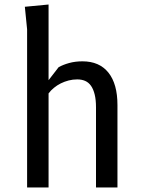

<svg xmlns="http://www.w3.org/2000/svg" viewBox="-20 -830 640 850"><path d="M195 0H100V-700L90 -800L195 -810V-475L239.5 -532.5Q259 -543.5 286 -551Q313 -558.5 345 -558.5Q420 -558.5 460 -508.5Q500 -458.5 500 -365V0H405V-354.5Q405 -388 399.2 -411.5Q393.5 -435 383 -450Q372.5 -465 357 -471.8Q341.5 -478.5 322 -478.5Q302.5 -478.5 284 -473.8Q265.5 -469 249 -460.8Q232.5 -452.5 218.8 -441.2Q205 -430 195 -416.5Z"/></svg>

Font: B612
Style: Regular
Weight: 400
Designer: Nicolas Chauveau, Thomas Paillot, Jonathan Favre-Lamarine, Jean-Luc Vinot
Foundry: AIRBUS
Version: Version 1.008